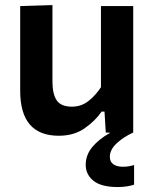

<svg xmlns="http://www.w3.org/2000/svg" viewBox="-20 -522 606 756"><path d="M211.5 12.5Q59.5 12.5 59.5 -164.5V-498L186.5 -502V-201Q186.5 -152 203.2 -127Q220 -102 263.5 -102Q300 -102 328.2 -124.2Q356.5 -146.5 377.5 -178.5V-498H504.5V0H396.5L391.5 -82.5H380Q355.5 -46.5 313.5 -17Q271.5 12.5 211.5 12.5ZM444 214.5Q378.5 214.5 348 189.8Q317.5 165 317.5 127Q317.5 88.5 343.2 57.2Q369 26 412 2V-23.5L478.5 -30L504 0Q464.5 18.5 438.5 43.2Q412.5 68 412.5 95.5Q412.5 115 426.2 124.8Q440 134.5 463.5 134.5Q479 134.5 490.2 132.2Q501.5 130 508 127.5V205Q497 209 479.8 211.8Q462.5 214.5 444 214.5Z"/></svg>

Font: Heraclito SemiBold
Style: Regular
Weight: 600
Designer: Kostas Bartsokas (font) & Cristiano Sobral (main changes)
Foundry: Kostas Bartsokas (font) & Cristiano Sobral (main changes)
Version: Version 1.00;July 8, 2020;FontCreator 13.0.0.2655 64-bit